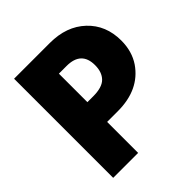

<svg xmlns="http://www.w3.org/2000/svg" viewBox="-217 -934 1121 1121"><g transform="rotate(-45 343.5 -374.0)"><path d="M76.2 35.2V-783.2H372.1Q508.8 -783.2 592.8 -704.1Q676.8 -625 676.8 -498Q676.8 -409.2 632.8 -343.8Q547.9 -220.7 370.1 -220.7H282.2V35.2ZM282.2 -383.8H330.1Q404.3 -383.8 435.5 -415.5Q466.8 -447.3 466.8 -504.9Q466.8 -619.1 345.7 -619.1H282.2Z"/></g></svg>

Font: GenEi M Gothic v2 Black
Style: Regular
Weight: 900
Version: Version 2.0